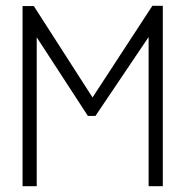

<svg xmlns="http://www.w3.org/2000/svg" viewBox="-20 -644 640 664"><path d="M58 0V-623H97L300 -307L507 -624H543V0H494V-516L310 -243H284L107 -515V0Z"/></svg>

Font: Inconsolata Expanded Light
Style: Regular
Weight: 300
Width: 7
Monospace: yes
Designer: Raph Levien, Cyreal, Brenton Simpson
Foundry: Raph Levien, Cyreal, Google
Version: Version 3.001; ttfautohint (v1.8.2.53-6de2)